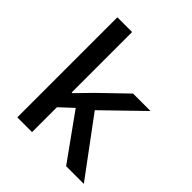

<svg xmlns="http://www.w3.org/2000/svg" viewBox="-202 -872 1004 1004"><g transform="rotate(45 300.0 -370.0)"><path d="M88 -740H197V-293H202L283 -376L428 -516H557L348 -313L580 0H449L269 -251L197 -184V0H88Z"/></g></svg>

Font: IBM Plex Mono Medium
Style: Regular
Weight: 500
Monospace: yes
Designer: Mike Abbink, Paul van der Laan, Pieter van Rosmalen
Foundry: Bold Monday
Version: Version 2.3